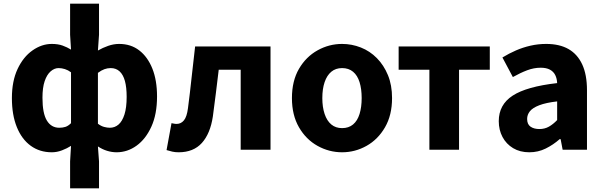

<svg xmlns="http://www.w3.org/2000/svg" viewBox="-20 -818 3294 1049"><path d="M363 211V64L368 -21Q346 -7 318.5 3.5Q291 14 263 14Q197 14 148 -21.5Q99 -57 72 -123.5Q45 -190 45 -282Q45 -375 76 -441Q107 -507 157.5 -542.5Q208 -578 263 -578Q297 -578 322 -569Q347 -560 368 -547L363 -628V-798H521V-628L515 -542Q541 -557 571 -567.5Q601 -578 631 -578Q695 -578 741 -542.5Q787 -507 812.5 -443Q838 -379 838 -291Q838 -194 807 -126Q776 -58 726 -22Q676 14 617 14Q591 14 565 6Q539 -2 515 -18L521 64V211ZM304 -120Q323 -120 338 -125Q353 -130 368 -145V-423Q352 -435 334.5 -440.5Q317 -446 300 -446Q277 -446 256.5 -428Q236 -410 224 -374.5Q212 -339 212 -284Q212 -199 236 -159.5Q260 -120 304 -120ZM580 -120Q607 -120 627.5 -137.5Q648 -155 660 -192.5Q672 -230 672 -289Q672 -341 662.5 -375.5Q653 -410 633.5 -428Q614 -446 585 -446Q567 -446 550.5 -440Q534 -434 515 -420V-142Q532 -129 549 -124.5Q566 -120 580 -120Z M956 14Q937 14 921.5 10.5Q906 7 890 2L917 -145Q924 -144 930.5 -142.5Q937 -141 945 -141Q969 -141 985 -160.5Q1001 -180 1007 -227Q1018 -311 1027 -396Q1036 -481 1046 -564H1458V0H1295V-437H1175Q1167 -373 1159.5 -309.5Q1152 -246 1143 -182Q1129 -88 1083 -37Q1037 14 956 14Z M1849 14Q1778 14 1715 -21Q1652 -56 1613.5 -122.5Q1575 -189 1575 -282Q1575 -376 1613.5 -442Q1652 -508 1715 -543Q1778 -578 1849 -578Q1902 -578 1951.5 -558.5Q2001 -539 2039 -500.5Q2077 -462 2099.5 -407.5Q2122 -353 2122 -282Q2122 -189 2083.5 -122.5Q2045 -56 1982.5 -21Q1920 14 1849 14ZM1849 -118Q1885 -118 1909 -138Q1933 -158 1944.5 -195.5Q1956 -233 1956 -282Q1956 -332 1944.5 -369Q1933 -406 1909 -426Q1885 -446 1849 -446Q1814 -446 1790 -426Q1766 -406 1753.5 -369Q1741 -332 1741 -282Q1741 -233 1753.5 -195.5Q1766 -158 1790 -138Q1814 -118 1849 -118Z M2326 0V-437H2158V-564H2656V-437H2488V0Z M2872 14Q2821 14 2783.5 -8.5Q2746 -31 2725.5 -69.5Q2705 -108 2705 -156Q2705 -246 2781 -295.5Q2857 -345 3024 -364Q3023 -389 3013.5 -408Q3004 -427 2984.5 -437.5Q2965 -448 2934 -448Q2897 -448 2860 -434Q2823 -420 2782 -397L2725 -504Q2761 -526 2799 -542.5Q2837 -559 2878.5 -568.5Q2920 -578 2964 -578Q3037 -578 3086 -550Q3135 -522 3161 -466Q3187 -410 3187 -325V0H3054L3043 -58H3038Q3003 -27 2961.5 -6.5Q2920 14 2872 14ZM2927 -113Q2956 -113 2979 -126Q3002 -139 3024 -162V-264Q2963 -257 2926.5 -243Q2890 -229 2875 -210Q2860 -191 2860 -168Q2860 -139 2878.5 -126Q2897 -113 2927 -113Z"/></svg>

Font: Noto Sans JP ExtraBold
Style: Regular
Weight: 800
Designer: Ryoko NISHIZUKA  (kana, bopomofo & ideographs); Paul D. Hunt (Latin, Greek & Cyrillic); Sandoll Communications , Soo-you
Foundry: Adobe
Version: Version 2.004-H2;hotconv 1.0.118;makeotfexe 2.5.65603